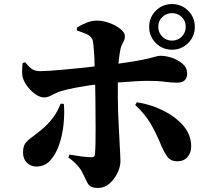

<svg xmlns="http://www.w3.org/2000/svg" viewBox="-20 -868 1040 950"><path d="M466 62Q441 62 429.5 55Q418 48 410.5 32.5Q403 17 390 -9Q382 -28 363.5 -49Q345 -70 318 -89L324 -103Q359 -97 386.5 -93.5Q414 -90 433 -90Q441 -90 445 -93Q449 -96 450 -106Q452 -127 452.5 -160.5Q453 -194 453 -233.5Q453 -273 452.5 -312Q452 -351 452 -383Q452 -405 451 -439Q451 -444 451 -449Q437 -448 424 -446Q386 -440 351.5 -433.5Q317 -427 289 -419Q271 -415 256 -407Q241 -399 227 -392.5Q213 -386 198 -386Q180 -386 159.5 -399Q139 -412 121.5 -433Q104 -454 95 -477Q89 -493 89.5 -517.5Q90 -542 92 -556L104 -560Q125 -535 139.5 -525.5Q154 -516 179 -516Q196 -516 227 -518Q258 -520 296 -523.5Q334 -527 373 -531Q412 -535 445 -539Q446 -539 448 -539Q447 -562 447 -584Q445 -619 442.5 -644Q440 -669 436 -675Q428 -691 408 -699.5Q388 -708 361 -717L360 -731Q378 -743 405 -754.5Q432 -766 461 -766Q489 -766 521 -754.5Q553 -743 575.5 -725Q598 -707 598 -689Q598 -676 593.5 -666.5Q589 -657 584 -648Q579 -639 576 -625Q571 -601 568 -571Q567 -562 566 -553Q610 -559 640 -564Q691 -573 716 -579Q741 -585 752 -588.5Q763 -592 775 -592Q800 -592 830.5 -582Q861 -572 883.5 -552.5Q906 -533 906 -504Q906 -482 893.5 -470.5Q881 -459 858 -459Q826 -459 794 -463.5Q762 -468 712 -468Q687 -468 653 -466Q619 -464 580 -461Q571 -460 563 -460Q563 -451 563 -443V-383Q563 -348 564.5 -310Q566 -272 568 -235.5Q570 -199 571.5 -166.5Q573 -134 574.5 -109.5Q576 -85 576 -71Q576 -43 561 -12Q546 19 521.5 40.5Q497 62 466 62ZM831 -622Q784 -622 751 -655Q718 -688 718 -735Q718 -782 751 -815Q784 -848 831 -848Q878 -848 911 -815Q944 -782 944 -735Q944 -688 911 -655Q878 -622 831 -622ZM858 -70Q823 -70 806.5 -94.5Q790 -119 779 -145Q754 -207 726 -255Q698 -303 649 -349L657 -362Q724 -352 784.5 -322.5Q845 -293 884.5 -249Q924 -205 926 -148Q927 -114 908.5 -92Q890 -70 858 -70ZM161 -44Q132 -44 113 -63Q94 -82 94 -113Q94 -141 103.5 -156Q113 -171 133 -185.5Q153 -200 183 -224Q219 -254 242.5 -286Q266 -318 280 -355L296 -354Q300 -307 294.5 -253Q289 -199 272.5 -151.5Q256 -104 228.5 -74Q201 -44 161 -44ZM831 -667Q860 -667 879.5 -687Q899 -707 899 -735Q899 -764 879.5 -783.5Q860 -803 831 -803Q803 -803 783 -783.5Q763 -764 763 -735Q763 -707 783 -687Q803 -667 831 -667Z"/></svg>

Font: Noto Serif HK ExtraLight Black
Style: Regular
Weight: 900
Version: Version 2.002-H1;hotconv 1.1.0;makeotfexe 2.6.0